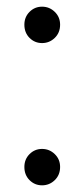

<svg xmlns="http://www.w3.org/2000/svg" viewBox="-20 -550 252 575"><path d="M106 -421Q84 -421 68.5 -436.5Q53 -452 53 -476Q53 -499 68.5 -514.5Q84 -530 106 -530Q128 -530 144 -514.5Q160 -499 160 -476Q160 -452 144 -436.5Q128 -421 106 -421ZM106 5Q84 5 68.5 -10.5Q53 -26 53 -50Q53 -73 68.5 -88.5Q84 -104 106 -104Q128 -104 144 -88.5Q160 -73 160 -50Q160 -26 144 -10.5Q128 5 106 5Z"/></svg>

Font: Montserrat
Style: Regular
Weight: 400
Designer: Julieta Ulanovsky
Foundry: Julieta Ulanovsky
Version: Version 9.000; ttfautohint (v1.8.4.7-5d5b)